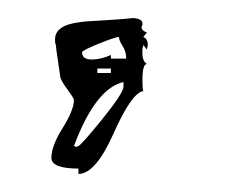

<svg xmlns="http://www.w3.org/2000/svg" viewBox="-20 -98 261 213"><path d="M67 89Q37 89 37 77Q37 64 49.5 44Q62 24 62 13Q62 11 55 1.5Q48 -8 47 -12Q47 -13 44.5 -29Q42 -45 42 -48Q41 -50 41 -54Q41 -61 46 -65.5Q51 -70 60.5 -72Q70 -74 79.5 -74.5Q89 -75 104 -76Q119 -77 128 -78Q138 -77 138 -72V-70Q137 -69 137 -68Q137 -64 143 -62L139 -57Q144 -55 144 -48L143 -43L139 -48L138 -44Q138 -40 138 -39Q138 -30 143 -27Q138 -27 138 -9Q138 1 139 3Q126 5 106 50Q86 95 67 95ZM117 -7Q86 0 62 64L65 65L67 64Q71 62 94 33.5Q117 5 117 -2ZM88 -22V-17H103V-22ZM71 -40Q71 -32 82 -32Q92 -32 103 -37V-33H120Q120 -41 116 -47Q112 -53 112 -57Q108 -57 89.5 -49.5Q71 -42 71 -40Z"/></svg>

Font: CabinSketch
Style: Regular
Weight: 400
Designer: Pablo Impallari
Foundry: Pablo Impallari. www.impallari.com Igino Marini. www.ikern.com
Version: Version 1.002